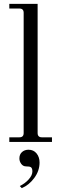

<svg xmlns="http://www.w3.org/2000/svg" viewBox="-20 -732 310 990"><path d="M80 85Q80 64 93.5 52Q107 40 127 40Q153 40 168.5 59Q184 78 184 106Q184 149 156.5 186Q129 223 92 238L82 227Q108 215 127.5 193.5Q147 172 147 152Q147 135 139 130Q133 126 115 126Q99 126 89.5 113Q80 100 80 85ZM28 0V-24H80Q102 -24 102 -46V-666Q102 -688 80 -688H28V-712H174V-46Q174 -24 196 -24H248V0Z"/></svg>

Font: Old Standard TT
Style: Regular
Weight: 400
Designer: Alexey Kryukov <alexios@thessalonica.org.ru>
Version: Version 1.0